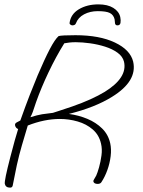

<svg xmlns="http://www.w3.org/2000/svg" viewBox="-20 -829 655 878"><path d="M430 -809Q472 -809 498 -793Q524 -777 530 -751Q533 -736 531 -724.5Q529 -713 517 -713Q508 -713 506 -722Q505 -727 505 -732Q505 -737 504 -741Q499 -761 482.5 -769.5Q466 -778 427 -778Q392 -778 364.5 -763.5Q337 -749 327 -722Q325 -717 320.5 -715Q316 -713 311 -713Q307 -713 302.5 -716Q298 -719 298 -723Q303 -764 340.5 -786.5Q378 -809 430 -809ZM26 29Q6 29 2 12Q-1 -2 27 -110Q50 -199 63 -239Q52 -243 49 -255Q47 -264 56 -269Q65 -274 73 -278Q96 -343 116 -394.5Q136 -446 152 -484Q184 -559 207.5 -604Q231 -649 248 -664Q262 -668 325 -668Q435 -668 505.5 -634.5Q576 -601 589 -547Q609 -458 492 -386Q415 -338 295 -308Q340 -302 379.5 -285.5Q419 -269 447 -241.5Q475 -214 484 -174Q490 -147 486 -114.5Q482 -82 471 -51.5Q460 -21 445 2Q440 12 427 12Q410 12 407 1Q406 -3 410.5 -9.5Q415 -16 420 -26Q426 -39 433 -64Q440 -89 444 -118Q448 -147 442 -172Q433 -212 404 -237Q375 -262 335 -273.5Q295 -285 254 -285Q183 -285 107 -255Q93 -209 80 -164Q67 -119 57 -74Q54 -58 49 -34.5Q44 -11 38 20Q36 29 26 29ZM119 -293Q151 -303 172.5 -306.5Q194 -310 222 -313Q227 -314 248.5 -321.5Q270 -329 310 -342Q356 -358 393.5 -375Q431 -392 459 -409Q564 -474 547 -547Q541 -571 517.5 -588Q494 -605 461 -615.5Q428 -626 392 -631Q356 -636 326 -636Q310 -636 297.5 -634.5Q285 -633 274 -631Q236 -570 202 -498.5Q168 -427 145 -362Q135 -331 130 -317.5Q125 -304 119 -293Z"/></svg>

Font: Oooh Baby
Style: Normal
Weight: 400
Designer: Robert E. Leuschke
Foundry: Robert E. Leuschke
Version: Version 1.011; ttfautohint (v1.8.3)